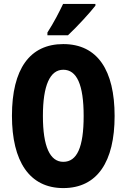

<svg xmlns="http://www.w3.org/2000/svg" viewBox="-20 -950 646 980"><path d="M467 -921V-930H302C281 -886 256 -837 222 -784V-770H327C375 -815 439 -885 467 -921ZM565 -358C565 -591 478 -725 303 -725C132 -725 41 -598 41 -359C41 -127 130 10 303 10C477 10 565 -125 565 -358ZM199 -358C199 -514 235 -594 303 -594C372 -594 407 -518 407 -358C407 -198 373 -124 303 -124C235 -124 199 -202 199 -358Z"/></svg>

Font: Noto Sans Myanmar ExtraCondensed ExtraBold
Style: Regular
Weight: 800
Width: 2
Designer: Monotype Design Team
Foundry: Monotype Imaging Inc.
Version: Version 2.107